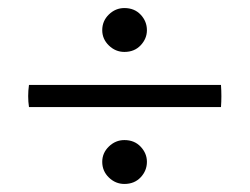

<svg xmlns="http://www.w3.org/2000/svg" viewBox="-20 -477 621 477"><path d="M52 -266H529Q531 -238 529 -211H52Q48 -238 52 -266ZM234 -75Q234 -97 250.5 -113Q267 -129 289 -129Q314 -129 329.5 -112.5Q345 -96 345 -75Q345 -53 329.5 -36.5Q314 -20 289 -20Q267 -20 250.5 -36Q234 -52 234 -75ZM234 -402Q234 -425 250.5 -441Q267 -457 289 -457Q314 -457 329.5 -440.5Q345 -424 345 -402Q345 -381 329.5 -364.5Q314 -348 289 -348Q267 -348 250.5 -364Q234 -380 234 -402Z"/></svg>

Font: Tiro Devanagari Marathi
Style: Regular
Weight: 400
Designer: Devanagari: John Hudson & Fiona Ross. Latin: John Hudson.
Foundry: Tiro Typeworks Ltd.
Version: Version 1.52